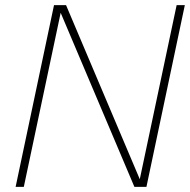

<svg xmlns="http://www.w3.org/2000/svg" viewBox="-20 -730 744 750"><path d="M41 0H73L217 -680L505 0H552L702 -710H670L526 -30L238 -710H191Z"/></svg>

Font: Geist Thin
Style: Italic
Weight: 100
Italic angle: -12°
Designer: Basement.studio, Andrés Briganti, Mateo Zaragoza
Foundry: Basement.studio, Vercel, Andrés Briganti, Guido Ferreyra, Mateo Zaragoza
Version: Version 1.500